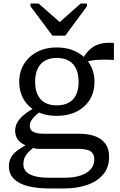

<svg xmlns="http://www.w3.org/2000/svg" viewBox="-20 -813 673 1077"><path d="M274 -613H346L468 -778V-793H432L279 -657L348 -660L197 -793H151V-778ZM619 -477Q573 -479 540.5 -478Q508 -477 485.5 -472Q463 -467 448 -455L433 -459Q446 -491 464 -514Q482 -537 504.5 -551Q527 -565 555.5 -570Q584 -575 619 -572ZM298 -163Q236 -163 188.5 -186.5Q141 -210 114.5 -253Q88 -296 88 -354Q88 -411 115 -454.5Q142 -498 189.5 -522.5Q237 -547 298 -547Q360 -547 408 -522.5Q456 -498 483 -454.5Q510 -411 510 -354Q510 -296 483 -253Q456 -210 408.5 -186.5Q361 -163 298 -163ZM298 -222Q338 -222 365.5 -237Q393 -252 407 -281.5Q421 -311 421 -354Q421 -397 407 -427Q393 -457 365.5 -472.5Q338 -488 298 -488Q259 -488 232 -472.5Q205 -457 191 -427Q177 -397 177 -354Q177 -311 191 -281.5Q205 -252 232 -237Q259 -222 298 -222ZM254 244Q189 244 138.5 231.5Q88 219 59 191.5Q30 164 30 119Q30 90 43 68Q56 46 83 27Q110 8 151 -13L181 6Q155 24 139.5 40.5Q124 57 117.5 73Q111 89 111 108Q111 132 125.5 148.5Q140 165 172 174.5Q204 184 257 184H342Q395 184 432 171.5Q469 159 489 136Q509 113 509 81Q509 51 489 36.5Q469 22 418 22H189H187Q145 13 117.5 -0.5Q90 -14 77.5 -34Q65 -54 65 -79Q65 -106 78.5 -128.5Q92 -151 117.5 -171.5Q143 -192 179 -210L209 -189Q188 -174 174.5 -160.5Q161 -147 154 -134.5Q147 -122 147 -107Q147 -84 166.5 -73.5Q186 -63 224 -63H419Q475 -63 513 -49Q551 -35 571.5 -6.5Q592 22 592 67Q592 127 558 166.5Q524 206 467 225Q410 244 342 244Z"/></svg>

Font: Roboto Serif
Style: Regular
Weight: 400
Designer: Greg Gazdowicz
Foundry: Commercial Type
Version: Version 1.008